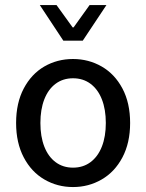

<svg xmlns="http://www.w3.org/2000/svg" viewBox="-20 -736 584 768"><path d="M206.1 -715.8 270.5 -626.5H274.4L338.4 -715.8H405.8L311 -573.2H233.4L139.2 -715.8ZM500.5 -244.1Q500.5 -164.6 469.7 -106.4Q439 -48.3 386.7 -18.1Q334.5 12.2 272 12.2Q209.5 12.2 157.5 -18.1Q105.5 -48.3 75 -106.4Q44.4 -164.6 44.4 -244.1Q44.4 -324.2 75 -382.1Q105.5 -439.9 157.2 -470Q209 -500 272 -500Q334.5 -500 386.7 -470Q439 -439.9 469.7 -382.1Q500.5 -324.2 500.5 -244.1ZM403.3 -244.1Q403.3 -298.3 387.5 -338.6Q371.6 -378.9 342 -400.9Q312.5 -422.9 272 -422.9Q231.9 -422.9 202.4 -400.9Q172.9 -378.9 157.2 -338.6Q141.6 -298.3 141.6 -244.1Q141.6 -189.9 157.2 -149.7Q172.9 -109.4 202.4 -87.4Q231.9 -65.4 272 -65.4Q312.5 -65.4 342 -87.4Q371.6 -109.4 387.5 -149.7Q403.3 -189.9 403.3 -244.1Z"/></svg>

Font: Varta SemiBold
Style: Regular
Weight: 600
Designer: Joana Correia, Viktoriya Grabowska, Eben Sorkin
Foundry: Sorkin Type
Version: Version 1.003; ttfautohint (v1.3) -l 8 -r 24 -G 200 -x 12 -H